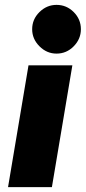

<svg xmlns="http://www.w3.org/2000/svg" viewBox="-20 -768 352 788"><path d="M13 0 97 -500H277L193 0ZM212 -548Q172 -548 142 -578Q112 -608 112 -648Q112 -689 142 -718.5Q172 -748 212 -748Q253 -748 282.5 -718.5Q312 -689 312 -648Q312 -608 282.5 -578Q253 -548 212 -548Z"/></svg>

Font: Figtree Black
Style: Italic
Weight: 900
Italic angle: -9.5°
Foundry: Erik Kennedy
Version: Version 2.001;gftools[0.9.30]